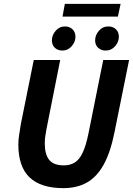

<svg xmlns="http://www.w3.org/2000/svg" viewBox="-20 -963 689 995"><path d="M308 12Q192 12 133.5 -43.5Q75 -99 75 -215Q75 -237 79.5 -266Q84 -295 88 -320L155 -652H292L221 -295Q217 -275 214.5 -256Q212 -237 212 -219Q212 -164 234.5 -135Q257 -106 312 -106Q343 -106 367 -120.5Q391 -135 408.5 -172Q426 -209 439 -274L515 -652H649L573 -276Q552 -172 516.5 -108.5Q481 -45 429.5 -16.5Q378 12 308 12ZM303 -701Q280 -701 264.5 -715Q249 -729 249 -754Q249 -781 268.5 -803.5Q288 -826 317 -826Q340 -826 355.5 -811.5Q371 -797 371 -772Q371 -746 351.5 -723.5Q332 -701 303 -701ZM527 -701Q505 -701 489 -715Q473 -729 473 -754Q473 -781 492.5 -803.5Q512 -826 542 -826Q565 -826 580.5 -811.5Q596 -797 596 -772Q596 -746 576.5 -723.5Q557 -701 527 -701ZM304 -877 316 -943H605L591 -877Z"/></svg>

Font: Source Sans 3
Style: Bold Italic
Weight: 700
Italic angle: -11°
Designer: Paul D. Hunt
Foundry: Adobe
Version: Version 3.052;hotconv 1.1.0;makeotfexe 2.6.0